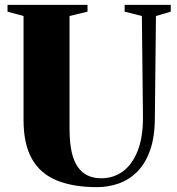

<svg xmlns="http://www.w3.org/2000/svg" viewBox="-20 -763 731 791"><path d="M380 8Q281 8 213.2 -20Q145.5 -48 111.2 -109Q77 -170 77 -268.5V-697L11 -715V-743H340.5V-715L266.5 -697V-232Q266.5 -177 275 -138.2Q283.5 -99.5 300.5 -75.2Q317.5 -51 341.8 -39.8Q366 -28.5 397 -28.5Q446.5 -28.5 485.2 -56.2Q524 -84 546.5 -139.8Q569 -195.5 569 -278.5L564.5 -697L493.5 -715V-743H683.5V-715L622.5 -697L618 -280.5Q618 -199.5 598.5 -144.2Q579 -89 545.2 -55.5Q511.5 -22 468.8 -7Q426 8 380 8Z"/></svg>

Font: Merriweather 120pt Black
Style: Regular
Weight: 900
Designer: Eben Sorkin
Foundry: Eben Sorkin
Version: Version 2.100